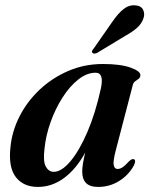

<svg xmlns="http://www.w3.org/2000/svg" viewBox="-20 -708 577 738"><path d="M425.5 -132Q414 -88.5 417 -73.5Q420 -58.5 432 -58.5Q441 -58.5 451 -65Q461 -71.5 476 -88Q487.5 -99 494.5 -96Q504.5 -91.5 494 -71Q473.5 -34 437.2 -11.8Q401 10.5 357.5 10.5Q325 10.5 310.5 -4.8Q296 -20 296 -48.5Q296 -73.5 307.5 -121.5Q273 -58.5 226.5 -24Q180 10.5 125.5 10.5Q70.5 10.5 41.2 -26.8Q12 -64 20 -140.5Q25.5 -202 54.5 -259.5Q83.5 -317 131.5 -362.5Q179.5 -408 241.8 -435Q304 -462 375.5 -462Q443.5 -462 482.2 -448Q521 -434 519.5 -418.5Q519 -409.5 512.8 -405Q506.5 -400.5 499.8 -395.8Q493 -391 490.5 -381.5ZM151 -136Q145 -87.5 156.2 -67.5Q167.5 -47.5 186.5 -47.5Q216.5 -47.5 250.5 -87.8Q284.5 -128 315.8 -200.5Q347 -273 368 -369Q380.5 -428.5 347.5 -428.5Q314 -428.5 281 -402.5Q248 -376.5 220.5 -333.5Q193 -290.5 174.5 -238.8Q156 -187 151 -136ZM413 -626Q434 -656.5 454.8 -673Q475.5 -689.5 499.5 -687.5Q522.5 -686 530 -670.5Q537.5 -655 531.5 -638Q524.5 -616.5 506.5 -600.8Q488.5 -585 462 -570.5L353 -504.5Q339.5 -499 335 -505.5Q332 -509 334.2 -513.2Q336.5 -517.5 340.5 -522Z"/></svg>

Font: Fraunces 72pt SemiBold
Style: Italic
Weight: 600
Italic angle: -16°
Version: Version 1.000;[b76b70a41]